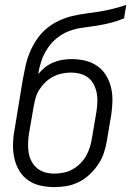

<svg xmlns="http://www.w3.org/2000/svg" viewBox="-20 -755 540 783"><path d="M202 8Q173 8 145.5 2Q118 -4 96 -19Q74 -34 60 -56.5Q46 -79 39.5 -105.5Q33 -132 33 -160.5Q33 -189 38 -218L73 -431Q78 -458 84 -485.5Q90 -513 101 -540Q112 -567 128.5 -592Q145 -617 167.5 -636.5Q190 -656 217 -669Q244 -682 272 -689Q300 -696 328 -699.5Q356 -703 384 -707.5Q412 -712 440 -719Q468 -726 495 -735L486 -680Q459 -669 431.5 -662Q404 -655 376.5 -650.5Q349 -646 320.5 -642.5Q292 -639 265 -629.5Q238 -620 214.5 -601.5Q191 -583 174.5 -558.5Q158 -534 149 -507Q140 -480 136 -453Q148 -468 164 -480.5Q180 -493 198 -500.5Q216 -508 235 -511Q254 -514 272 -514Q301 -514 328 -507.5Q355 -501 376.5 -486Q398 -471 412 -448.5Q426 -426 432.5 -399.5Q439 -373 438.5 -345Q438 -317 434 -289L416 -182Q412 -157 404 -132.5Q396 -108 381 -85.5Q366 -63 346 -44Q326 -25 302 -13Q278 -1 252.5 3.5Q227 8 202 8ZM202 -47Q220 -47 239.5 -51Q259 -55 276 -64.5Q293 -74 307.5 -88.5Q322 -103 331.5 -120Q341 -137 346.5 -155Q352 -173 355 -191L373 -298Q376 -317 377 -337Q378 -357 374.5 -375.5Q371 -394 362.5 -410.5Q354 -427 340 -438Q326 -449 307.5 -454Q289 -459 269 -459Q251 -459 232 -455Q213 -451 196 -442Q179 -433 165 -419.5Q151 -406 140.5 -389.5Q130 -373 125 -355Q120 -337 117 -319L98 -209Q95 -189 94.5 -169.5Q94 -150 97 -131.5Q100 -113 109 -96.5Q118 -80 132 -68.5Q146 -57 164 -52Q182 -47 202 -47Z"/></svg>

Font: Iosevka Curly Light
Style: Italic
Weight: 300
Italic angle: -9°
Monospace: yes
Designer: Belleve Invis
Foundry: Belleve Invis
Version: Version 22.1.2; ttfautohint (v1.8.4)